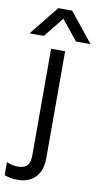

<svg xmlns="http://www.w3.org/2000/svg" viewBox="-162 -831 580 1119"><g transform="rotate(10 128.5 -271.0)"><path d="M-51.8 -610.4 87.9 -784.2H169.9L309.6 -610.4H223.6L127.9 -728.5L33.2 -610.4ZM-50.8 151.4Q-18.6 166 17.1 166Q52.7 166 70.3 147.9Q87.9 129.9 87.9 85V-543.9H170.9V87.9Q170.9 161.1 133.3 201.7Q95.7 242.2 27.3 242.2Q-15.6 242.2 -50.8 228.5Z"/></g></svg>

Font: GenEi M Gothic v2 Regular
Style: Regular
Weight: 400
Version: Version 2.0